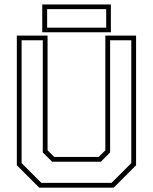

<svg xmlns="http://www.w3.org/2000/svg" viewBox="-20 -864 704 884"><path d="M160.5 0 57.5 -103V-700H199V-172L229.5 -141.5H434.5L465 -172V-700H606.5V-103L503.5 0ZM170.5 -22H493.5L584.5 -113V-678.5H487V-162L444.5 -119.5H220L177 -162V-678.5H79.5V-113ZM174.5 -715.5V-843.5H490.5V-715.5ZM197 -736.5H469V-822H197Z"/></svg>

Font: Tourney Thin ExtraLight
Style: Regular
Weight: 250
Version: Version 1.015